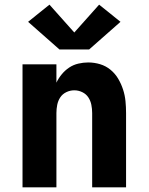

<svg xmlns="http://www.w3.org/2000/svg" viewBox="-20 -807 640 827"><path d="M77 0V-530H223V-451Q232 -470 246 -487Q260 -504 278 -516Q296 -528 317.5 -533Q339 -538 360 -538Q386 -538 411 -530.5Q436 -523 456 -506.5Q476 -490 489 -468Q502 -446 510 -421.5Q518 -397 520.5 -371.5Q523 -346 523 -320V0H377V-320Q377 -338 373.5 -355.5Q370 -373 360.5 -387.5Q351 -402 334.5 -410Q318 -418 300 -418Q282 -418 265.5 -410Q249 -402 239.5 -387.5Q230 -373 226.5 -355.5Q223 -338 223 -320V0ZM236 -594 101 -713 193 -787 300 -667 407 -787 499 -713 364 -594Z"/></svg>

Font: Iosevka Curly Heavy Extended
Style: Regular
Weight: 900
Width: 7
Monospace: yes
Designer: Belleve Invis
Foundry: Belleve Invis
Version: Version 11.1.0; ttfautohint (v1.8.3)